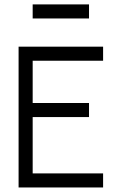

<svg xmlns="http://www.w3.org/2000/svg" viewBox="-20 -832 540 852"><path d="M437.5 0V-62.5H125Q125 -62.5 125 -312.5H375V-375H125V-562.5H437.5V-625H62.5Q62.5 -625 62.5 0ZM375 -750V-812.5H125V-750Z"/></svg>

Font: Unifont
Style: Regular
Weight: 500
Version: Version 15.1.04